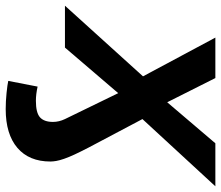

<svg xmlns="http://www.w3.org/2000/svg" viewBox="-115 -497 776 674"><g transform="rotate(90 273.0 -160.0)"><path d="M503 51Q503 126 455 167Q407 208 319 208Q292 208 262.5 205Q233 202 220 199L240 96Q267 102 290 102Q332 102 348 87.5Q364 73 364 42Q364 21 354 0L263 -187L103 0H-44L204 -274L68 -528H210L295 -359L439 -528H590L354 -272L454 -83Q469 -54 478.5 -33.5Q488 -13 493.5 3Q499 19 501 30.5Q503 42 503 51Z"/></g></svg>

Font: Libra Sans Modern
Style: Bold Italic
Weight: 700
Italic angle: -12°
Foundry: Stefan Peev, Context Ltd
Version: Version 1.000